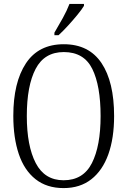

<svg xmlns="http://www.w3.org/2000/svg" viewBox="-20 -951 652 981"><path d="M305 10Q219 10 161.5 -35.5Q104 -81 76 -164Q48 -247 48 -359Q48 -530 112.5 -627.5Q177 -725 306 -725Q434 -725 498.5 -629Q563 -533 563 -358Q563 -245 533.5 -162.5Q504 -80 446.5 -35Q389 10 305 10ZM305 -30Q405 -30 449.5 -117.5Q494 -205 494 -358Q494 -513 451.5 -599Q409 -685 306 -685Q207 -685 162 -599Q117 -513 117 -358Q117 -206 162.5 -118Q208 -30 305 -30ZM258 -784Q280 -821 301 -859Q322 -897 335 -931H409V-921Q399 -904 376.5 -876.5Q354 -849 328 -820.5Q302 -792 279 -771H258Z"/></svg>

Font: Noto Serif Condensed Light
Style: Regular
Weight: 300
Width: 3
Designer: Monotype Design Team
Foundry: Monotype Imaging Inc.
Version: Version 2.013